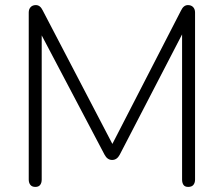

<svg xmlns="http://www.w3.org/2000/svg" viewBox="-20 -730 880 755"><path d="M119 5Q106 5 99.5 -3Q93 -11 93 -24V-681Q93 -694 100.5 -702Q108 -710 121 -710Q138 -710 148 -689L435 -139H409L692 -689Q702 -710 719 -710Q732 -710 739.5 -702Q747 -694 747 -681V-24Q747 -11 740.5 -3Q734 5 720 5Q707 5 701.5 -3Q696 -11 696 -24V-646L721 -643L451 -122Q440 -101 421 -101Q402 -101 391 -122L116 -644L144 -646V-24Q144 -11 138 -3Q132 5 119 5Z"/></svg>

Font: Nunito VF Beta Light
Style: Regular
Weight: 300
Designer: Vernon Adams
Foundry: newtypography
Version: Version 3.001